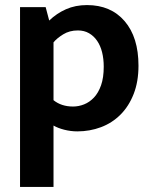

<svg xmlns="http://www.w3.org/2000/svg" viewBox="-20 -507 600 757"><path d="M285 11Q259 11 233.5 4.5Q208 -2 191 -12V230H59V-479H160L174 -426Q203 -454 240 -470.5Q277 -487 323 -487Q417 -487 471.5 -423.5Q526 -360 526 -248Q526 -185 507 -136.5Q488 -88 455 -55Q422 -22 378 -5.5Q334 11 285 11ZM287 -387Q254 -387 229 -371.5Q204 -356 191 -340V-112Q222 -87 268 -87Q290 -87 311.5 -95.5Q333 -104 350.5 -122.5Q368 -141 378.5 -171Q389 -201 389 -244Q389 -275 382.5 -301Q376 -327 363 -346Q350 -365 331 -376Q312 -387 287 -387Z"/></svg>

Font: Mukta Vaani
Style: Bold
Weight: 700
Designer: Noopur Datye, Girish Dalvi, Yashodeep Gholap, Pallavi Karambelkar
Foundry: Ek Type
Version: Version 2.538;PS 1.000;hotconv 16.6.51;makeotf.lib2.5.65220;